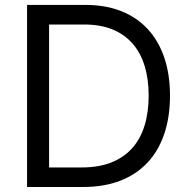

<svg xmlns="http://www.w3.org/2000/svg" viewBox="-20 -747 759 767"><path d="M88.1 0V-727.3H322.4Q402 -727.3 464.5 -702.4Q527 -677.6 570.1 -630.9Q613.3 -584.2 636.2 -517Q659.1 -449.9 659.1 -365.1Q659.1 -279.8 636.2 -212.2Q613.3 -144.5 569.1 -97.3Q524.9 -50.1 460.2 -25Q395.6 0 312.5 0ZM306.8 -78.1Q374.6 -78.1 424.7 -98Q474.8 -117.9 508 -155Q541.2 -192.1 557.5 -245.4Q573.9 -298.7 573.9 -365.1Q573.9 -431.1 557.7 -483.8Q541.5 -536.6 509.2 -573.3Q476.9 -610.1 428.8 -629.6Q380.7 -649.1 316.8 -649.1H176.1V-78.1Z"/></svg>

Font: Fast_Sans
Style: Regular
Weight: 400
Designer: Rasmus Andersson
Foundry: rsms
Version: Version 3.018;git-588b23468